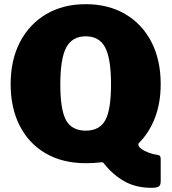

<svg xmlns="http://www.w3.org/2000/svg" viewBox="-20 -772 822 920"><path d="M31 -369Q31 -485 76 -571Q121 -657 202 -704.5Q283 -752 391 -752Q499 -752 580 -704.5Q661 -657 705.5 -571Q750 -485 750 -369Q750 -279 722.5 -207.5Q695 -136 645 -86Q643 -84 643 -78Q643 -70 656.5 -59.5Q670 -49 691 -41Q712 -33 733 -30Q744 -29 747 -23.5Q750 -18 750 -13V97Q750 116 740 122Q730 128 706 128Q631 128 575.5 96.5Q520 65 477 10Q473 4 462 6Q444 8 427.5 9Q411 10 391 10Q281 10 200 -36.5Q119 -83 75 -168.5Q31 -254 31 -369ZM269 -367Q269 -246 296.5 -196Q324 -146 391 -146Q457 -146 484.5 -196Q512 -246 512 -367Q512 -491 484 -544.5Q456 -598 391 -598Q326 -598 297.5 -544.5Q269 -491 269 -367Z"/></svg>

Font: Libre Franklin Thin Black
Style: Regular
Weight: 900
Version: Version 3.000